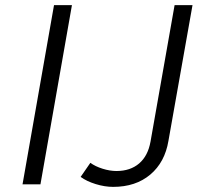

<svg xmlns="http://www.w3.org/2000/svg" viewBox="-20 -720 772 750"><path d="M191 -700H261L138 0H68ZM295 -29 333 -84Q352 -70 380.5 -61Q409 -52 435 -52Q489 -52 523.5 -81.5Q558 -111 568 -167L662 -700H732L638 -170Q624 -86 567 -38Q510 10 422 10Q389 10 353.5 -1Q318 -12 295 -29Z"/></svg>

Font: Niramit Light
Style: Italic
Weight: 300
Italic angle: -10°
Designer: Katatrad Aksorn Co.,Ltd.
Foundry: Cadson Demak Co.,Ltd.
Version: Version 1.000; ttfautohint (v1.6)